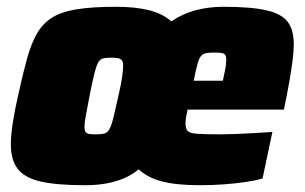

<svg xmlns="http://www.w3.org/2000/svg" viewBox="-20 -538 900 566"><path d="M231 8Q147 8 99.5 -3Q52 -14 32 -40.5Q12 -67 12 -112Q12 -139 17.5 -175Q23 -211 33 -255Q47 -319 59.5 -364.5Q72 -410 89.5 -440Q107 -470 135 -487Q163 -504 208.5 -511Q254 -518 322 -518Q379 -518 419 -508Q459 -498 485 -475Q517 -497 555.5 -507.5Q594 -518 639 -518Q721 -518 766 -507.5Q811 -497 828.5 -473Q846 -449 846 -408Q846 -388 843 -363.5Q840 -339 834 -303.5Q828 -268 817 -215H533Q530 -202 528.5 -192Q527 -182 527 -174Q527 -158 533.5 -151.5Q540 -145 562.5 -143.5Q585 -142 632 -142Q649 -142 673.5 -143Q698 -144 726.5 -145.5Q755 -147 783 -149L754 -12Q735 -6 704.5 -1.5Q674 3 639 5.5Q604 8 570 8Q501 8 458 -3Q415 -14 389 -39Q370 -23 345.5 -12.5Q321 -2 292.5 3Q264 8 231 8ZM263 -142Q279 -142 288 -144.5Q297 -147 303 -158Q309 -169 314.5 -192Q320 -215 329 -255Q337 -290 340 -311Q343 -332 343 -345Q343 -356 339 -360.5Q335 -365 327.5 -366.5Q320 -368 308 -368Q292 -368 283 -365.5Q274 -363 268.5 -352Q263 -341 257.5 -318.5Q252 -296 244 -255Q237 -219 233 -197.5Q229 -176 229 -164Q229 -154 232.5 -149Q236 -144 243.5 -143Q251 -142 263 -142ZM551 -300H637Q640 -315 642.5 -326.5Q645 -338 646 -347Q647 -356 647 -362Q647 -372 643.5 -376.5Q640 -381 632 -382Q624 -383 611 -383Q595 -383 586 -381Q577 -379 571.5 -371.5Q566 -364 561.5 -347Q557 -330 551 -300Z"/></svg>

Font: Saira Thin Black
Style: Italic
Weight: 900
Italic angle: -12°
Version: Version 1.101